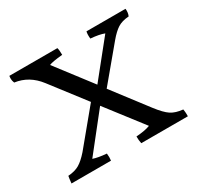

<svg xmlns="http://www.w3.org/2000/svg" viewBox="-107 -628 723 703"><g transform="rotate(-30 254.5 -276.5)"><path d="M498 -79Q500 -67 500 -59.5Q500 -52 500 -49H303Q300 -63 300 -79Q340 -82 359 -90L241 -243L119 -89Q139 -82 175 -79Q177 -63 175 -49H8Q10 -69 12 -79Q41 -81 59.5 -92Q78 -103 100 -128L219 -272L109 -415Q70 -466 11 -474Q7 -484 7 -491.5Q7 -499 8 -504H211Q214 -495 214 -474Q171 -470 157 -464L271 -315L390 -463Q370 -471 333 -474Q331 -492 334 -504H499Q501 -487 495 -474Q466 -472 448 -460.5Q430 -449 409 -424L293 -285L403 -141Q429 -107 448 -94.5Q467 -82 498 -79Z"/></g></svg>

Font: Halant
Style: Regular
Weight: 400
Designer: Hitesh Malaviya (Devanagari), Satya Rajpurohit (Latin)
Foundry: Indian Type Foundry
Version: Version 1.101;PS 1.0;hotconv 1.0.78;makeotf.lib2.5.61930; tt